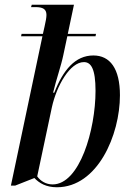

<svg xmlns="http://www.w3.org/2000/svg" viewBox="-20 -780 547 810"><path d="M220 10C392 10 486 -211 486 -378C486 -491 444 -546 374 -546C297 -546 246 -484 209 -389H204C217 -444 238 -503 247 -547L264 -627H383L385 -637H266L292 -760H114L111 -750H130C160 -750 176 -742 176 -717C176 -706 173 -690 168 -668L161 -637H71L69 -627H159L26 3H44L125 -29C146 -7 175 10 220 10ZM202 -2C174 -2 151 -16 137 -36L199 -328C219 -418 275 -518 334 -518C364 -518 383 -490 383 -397C383 -232 316 -2 202 -2Z"/></svg>

Font: Noto Serif Display Condensed Medium
Style: Italic
Weight: 500
Width: 3
Italic angle: -12°
Designer: Monotype Design Team
Foundry: Monotype Imaging Inc.
Version: Version 2.009